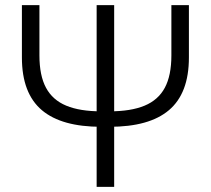

<svg xmlns="http://www.w3.org/2000/svg" viewBox="-20 -725 818 745"><path d="M373 -233Q296 -233 238.5 -249Q181 -265 142.5 -297.5Q104 -330 84.5 -381Q65 -432 65 -502V-705H133V-510Q133 -432 158.5 -384.5Q184 -337 237 -315Q290 -293 373 -293H405Q488 -293 541 -315Q594 -337 619.5 -384.5Q645 -432 645 -510V-705H713V-502Q713 -432 693.5 -381Q674 -330 635.5 -297.5Q597 -265 539.5 -249Q482 -233 405 -233ZM355 0V-261V-268V-705H423V-267V-261V0Z"/></svg>

Font: TikTok Sans Light
Style: Regular
Weight: 300
Version: Version 4.000